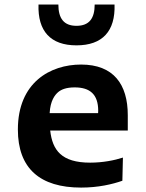

<svg xmlns="http://www.w3.org/2000/svg" viewBox="-20 -838 660 870"><path d="M244 -421C257.5 -432 279 -442 318.5 -442C387.5 -442 425 -410.5 425 -336C425 -332.5 425 -329 424.5 -325.5H205C208 -381 228 -407.5 244 -421ZM61 -251C61 -75 161 12 347.5 12C425 12 489 -3 534.5 -19L537 -124C498.5 -111.5 446 -101 388.5 -101C258 -101 217.5 -158 207.5 -246.5H559V-316C559 -456 494.5 -545.5 347.5 -545.5C208 -545.5 61 -464.5 61 -251ZM154.5 -817.5C150.5 -697 209 -632.5 326.5 -632.5C444.5 -632.5 503 -697 499 -817.5H409C409 -755.5 385 -721 326.5 -721C268.5 -721 244.5 -755.5 244.5 -817.5Z"/></svg>

Font: Monaspace Argon
Style: Bold
Weight: 700
Designer: Riley Cran & the Lettermatic Team
Foundry: Lettermatic
Version: Version 1.000 (Monaspace Argon)